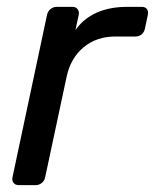

<svg xmlns="http://www.w3.org/2000/svg" viewBox="-20 -540 452 560"><path d="M35.2 0Q25 0 19.7 -6.4Q14.4 -12.7 16.4 -22.9L117.1 -496.3Q119.1 -506.4 127 -513.2Q135 -520 145.2 -520H191Q201.2 -520 206.4 -513.2Q211.6 -506.4 209.6 -496.3L200.1 -452.3Q223.5 -485.8 261.6 -502.9Q299.6 -520 350.7 -520H393.6Q403.7 -520 408.5 -513.6Q413.3 -507.3 411.3 -497.1L402.7 -456.4Q400.7 -446.3 393.1 -439.9Q385.6 -433.5 375.4 -433.5H316.2Q261.9 -433.5 224.1 -402.3Q186.2 -371 174.4 -316.6L111.7 -22.9Q109.7 -12.7 101.9 -6.4Q94 0 83.8 0Z"/></svg>

Font: Rubik Light
Style: Italic
Weight: 300
Italic angle: -12°
Designer: Hubert and Fischer
Foundry: Hubert and Fischer
Version: Version 2.300;gftools[0.9.30]